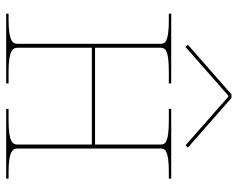

<svg xmlns="http://www.w3.org/2000/svg" viewBox="-92 -658 750 605"><g transform="rotate(90 282.5 -355.0)"><path d="M127.5 -565 281 -700H284L437.5 -565L444.5 -572.5L288 -710H277L120.5 -572.5ZM22.5 -520V-512.5H42.5C111 -512.5 117.5 -501 117.5 -486.5V-36C117.5 -21.5 111 -7.5 42.5 -7.5H22.5V0H242.5V-7.5H205C136.5 -7.5 130 -21.5 130 -36V-270H435V-36C435 -21.5 428.5 -7.5 360 -7.5H322.5V0H542.5V-7.5H522.5C454 -7.5 447.5 -21.5 447.5 -36V-486.5C447.5 -501 454 -512.5 522.5 -512.5H542.5V-520H322.5V-512.5H360C428.5 -512.5 435 -501 435 -486.5V-280H130V-486.5C130 -501 136.5 -512.5 205 -512.5H242.5V-520Z"/></g></svg>

Font: ZnikomitSC
Style: Regular
Weight: 100
Designer: gluk
Foundry: gluk
Version: Version 0.55